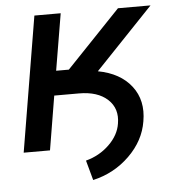

<svg xmlns="http://www.w3.org/2000/svg" viewBox="-50 -591 696 772"><g transform="rotate(-5 298.0 -205.5)"><path d="M26.3 0 117.2 -545.5H223.4L185 -316.8H236.2L454.5 -545.5H585.9L351.9 -300.1Q441.4 -283.4 486.3 -225.3Q531.2 -167.3 516.7 -83.8Q504.3 -6.4 442.6 54Q381 114.3 295.1 133.9L273.1 53.6Q328.1 39.1 367.5 0.9Q407 -37.3 414.1 -83.5Q424.4 -143.5 384.1 -180.8Q343.8 -218 268.8 -218H168.7L132.5 0Z"/></g></svg>

Font: Karasuma Gothic
Style: Medium Italic
Weight: 500
Italic angle: 9.39998°
Designer: Rasmus Andersson / Ryoko Nishizuka
Foundry: Genbu
Version: Version 1.00